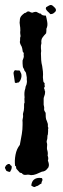

<svg xmlns="http://www.w3.org/2000/svg" viewBox="-20 -682 254 774"><path d="M13 -21H16Q20 -21 21 -18Q24 -13 27 -13Q28 -5 26 0Q24 5 21 10Q20 11 18 11Q16 11 14 10L6 7Q-1 -5 0 -7Q3 -15 8 -18ZM40 -349Q38 -363 37 -370.5Q36 -378 35 -383Q33 -392 40 -399Q46 -398 50 -398Q54 -398 56 -398Q61 -398 62 -392Q69 -382 65.5 -368Q62 -354 54 -349H51Q48 -349 47 -348Q45 -347 45 -347Q44 -347 40 -349ZM165 -619Q168 -608 170.5 -593Q173 -578 167 -566Q167 -561 167 -557.5Q167 -554 166 -548Q158 -540 151.5 -531Q145 -522 147 -508Q144 -498 145 -488Q147 -476 145 -467Q145 -453 146 -440Q147 -427 150 -416Q152 -405 153 -394Q154 -383 153 -370Q154 -361 154.5 -355.5Q155 -350 160 -347Q159 -343 160 -337Q162 -331 157 -328L160 -320Q160 -315 162 -313Q162 -307 161 -302.5Q160 -298 158 -293Q156 -288 156 -284.5Q156 -281 156 -277V-272Q156 -263 156 -260Q156 -257 157 -256Q159 -245 158 -245Q157 -239 159.5 -234.5Q162 -230 164 -227Q164 -219 164.5 -210Q165 -201 169 -194Q174 -182 173 -177Q172 -171 175 -166Q173 -162 174 -154Q174 -150 173.5 -146.5Q173 -143 173 -140Q172 -138 171.5 -136Q171 -134 171 -129Q171 -123 170 -120Q168 -114 168 -110Q170 -104 170 -101.5Q170 -99 170 -97Q168 -83 171 -75Q174 -65 172 -55Q174 -50 174.5 -45Q175 -40 173 -35Q176 -27 177 -20.5Q178 -14 175 -7Q167 4 160.5 7Q154 10 149 10Q134 16 126 20Q116 24 105 24Q97 22 92 22Q86 23 84 23Q82 23 80 23Q77 23 73 21Q71 20 70.5 19Q70 18 68 16Q62 14 60 14Q51 4 47.5 0Q44 -4 45 -7Q45 -13 41 -13Q38 -34 42.5 -58Q47 -82 60 -98Q65 -124 68 -142Q71 -160 71 -179V-190Q70 -196 71 -200Q74 -213 73 -217Q72 -221 73 -225Q77 -237 77 -248V-260Q77 -266 79 -268Q79 -278 78.5 -281.5Q78 -285 79 -287V-291Q78 -299 78.5 -308Q79 -317 82 -325Q82 -332 87 -342Q88 -347 88.5 -351Q89 -355 88 -360V-370Q86 -383 85 -387Q84 -391 82 -393Q80 -395 78.5 -397.5Q77 -400 77 -404Q73 -407 72 -414Q71 -421 71 -426V-438Q73 -444 74.5 -447.5Q76 -451 76 -453Q76 -459 75.5 -461.5Q75 -464 76 -466Q76 -470 72 -473Q70 -484 69.5 -487Q69 -490 67 -495Q60 -506 60 -514Q61 -516 61 -519.5Q61 -523 61 -526Q61 -532 63 -536Q62 -542 61.5 -547.5Q61 -553 62 -559Q62 -565 61.5 -570.5Q61 -576 60 -582Q60 -587 59 -589L60 -601Q60 -612 68 -620Q74 -626 75 -626Q78 -630 82 -630Q85 -630 88 -634Q92 -636 94 -636Q96 -636 96.5 -635.5Q97 -635 99 -635Q102 -633 104.5 -632Q107 -631 110 -631Q112 -631 116 -633Q124 -635 127 -634Q130 -633 133 -631Q136 -629 138.5 -628Q141 -627 145 -627Q147 -622 152.5 -620.5Q158 -619 165 -619ZM166 -653Q180 -662 185 -662Q187 -662 191 -660Q192 -659 194 -657.5Q196 -656 199 -653Q209 -644 204 -636Q202 -634 200 -632Q198 -630 195 -628Q191 -625 183 -625Q180 -629 177.5 -631Q175 -633 173 -635Q171 -637 168.5 -640Q166 -643 165 -646Q164 -647 166 -653ZM149 36Q153 43 150 47Q147 52 147 58Q144 59 141.5 60.5Q139 62 137 64Q130 69 125 69Q122 72 119 72Q116 72 112.5 70Q109 68 106 66Q108 49 117 42Q126 35 139 35Q141 35 144 35.5Q147 36 149 36Z"/></svg>

Font: Black And White Picture
Style: Regular
Weight: 400
Designer: AsiaSoft Inc.
Foundry: AsiaSoft Inc.
Version: Version 1.64